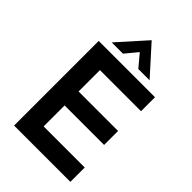

<svg xmlns="http://www.w3.org/2000/svg" viewBox="-265 -1008 1107 1107"><g transform="rotate(45 288.5 -454.5)"><path d="M134 -737H226L288 -812L351 -737H443L288 -909ZM75 0H534V-117H199V-288H521V-402H199V-576H534V-690H75Z"/></g></svg>

Font: FREAK Grotesk Next
Style: Bold
Weight: 700
Width: 3
Designer: La Scuola Open Source
Foundry: La Scuola Open Source
Version: Version 1.000;PS 1.0;hotconv 1.0.72;makeotf.lib2.5.5900